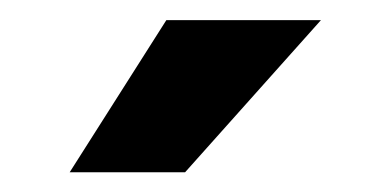

<svg xmlns="http://www.w3.org/2000/svg" viewBox="-20 -770 372 191"><path d="M145.5 -750H299.3L164.1 -598.6H49.3Z"/></svg>

Font: MAUL Bold
Style: Bold
Weight: 700
Designer: MAUL
Version: Version 1.0; 2020; ttfautohint (v1.8.3)